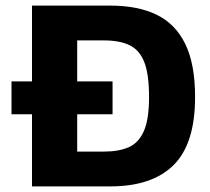

<svg xmlns="http://www.w3.org/2000/svg" viewBox="-20 -664 747 684"><path d="M94 0V-257H21V-374H94V-644H373Q471 -644 538 -611.5Q605 -579 640 -507.5Q675 -436 675 -318Q675 -152 598.5 -76Q522 0 373 0ZM255 -124H351Q403 -124 438.5 -139.5Q474 -155 492.5 -197Q511 -239 511 -318Q511 -398 494.5 -441.5Q478 -485 442.5 -502.5Q407 -520 351 -520H255V-374H381V-257H255Z"/></svg>

Font: Kanit SemiBold
Style: Regular
Weight: 600
Designer: Katatrad Team
Foundry: CadsonDemak
Version: Version 2.000; ttfautohint (v1.8.3)